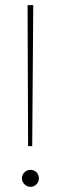

<svg xmlns="http://www.w3.org/2000/svg" viewBox="-20 -720 236 745"><path d="M89 -153 87 -700H109L105 -153ZM98 5Q85 5 75 -5Q65 -15 65 -28Q65 -42 75 -51.5Q85 -61 98 -61Q112 -61 121.5 -51.5Q131 -42 131 -28Q131 -15 121.5 -5Q112 5 98 5Z"/></svg>

Font: DM Sans 24pt Thin
Style: Regular
Weight: 250
Designer: Colophon Foundry, Jonny Pinhorn
Foundry: Colophon Foundry
Version: Version 4.004;gftools[0.9.30]